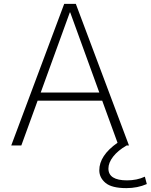

<svg xmlns="http://www.w3.org/2000/svg" viewBox="-20 -750 777 990"><path d="M311 -730H371L645 0H633Q588 26 563.5 57.5Q539 89 539 119Q539 180 635 180Q686 180 727 161L737 199Q689 220 632 220Q556 220 524 193Q492 166 492 128Q492 52 586 -14L507 -231H174L90 0H38ZM190 -273H492L342 -686H340Z"/></svg>

Font: M PLUS 1p Light
Style: Regular
Weight: 300
Version: Version 1.061